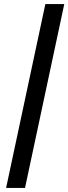

<svg xmlns="http://www.w3.org/2000/svg" viewBox="-20 -763 336 944"><path d="M203 -743 10 161H103L296 -743Z"/></svg>

Font: Saira UNSAM Medium Italic
Style: Regular
Weight: 500
Italic angle: -12°
Designer: Hector Gatti with collaboration of the Omnibus-Type team
Foundry: Omnibus-Type
Version: Version 0.072;PS 000.072;hotconv 1.0.88;makeotf.lib2.5.64775